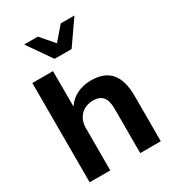

<svg xmlns="http://www.w3.org/2000/svg" viewBox="-222 -1079 1092 1204"><g transform="rotate(-30 323.5 -477.0)"><path d="M216.8 0V-305.7C216.8 -381.3 266.1 -433.6 341.8 -433.6C401.4 -433.6 433.6 -402.8 433.6 -321.8V0H582.5V-327.6C582.5 -480.5 518.6 -549.3 392.6 -549.3C316.9 -549.3 253.9 -518.1 217.3 -461.9L216.8 -718.8H67.4V0ZM387.2 -780.3 507.8 -953.6H408.7L325.7 -857.4L242.7 -953.6H143.6L264.2 -780.3Z"/></g></svg>

Font: Winston
Style: Bold
Weight: 700
Designer: Vernon Adams, Kim Jin-seong, David Berlow, Cristiano Sobral
Foundry: The Winston Project Authors
Version: Version 3.004